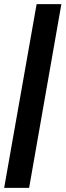

<svg xmlns="http://www.w3.org/2000/svg" viewBox="-23 -800 316 923"><path d="M-3 103H117L272 -780H153Z"/></svg>

Font: Uncut Sans Semibold
Style: Italic
Weight: 600
Italic angle: -10°
Designer: Kasper Nordkvist
Foundry: Uncut Type
Version: Version 1.111;FEAKit 1.0